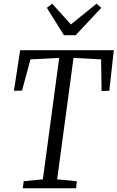

<svg xmlns="http://www.w3.org/2000/svg" viewBox="-20 -1013 632 1033"><path d="M102.5 0 107.5 -38 210.5 -48 298.5 -701.5 144 -693.5 98.5 -525.5 55 -524.5 88.5 -743H592.5L568 -524.5L526.5 -523.5L524 -693.5L375.5 -701.5L287.5 -48L393.5 -38L389.5 0ZM324 -823.5 232 -971 261 -993Q286 -965.5 311 -937.5Q336 -909.5 361.5 -881.5Q395.5 -909.5 430.2 -937.2Q465 -965 499.5 -993L525 -971L387 -823.5Z"/></svg>

Font: Merriweather 24pt SemiCondensed Light
Style: Italic
Weight: 300
Width: 4
Italic angle: -7.8°
Designer: Eben Sorkin
Foundry: Eben Sorkin
Version: Version 2.101